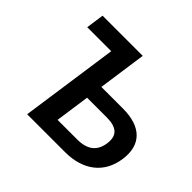

<svg xmlns="http://www.w3.org/2000/svg" viewBox="-167 -921 1122 1122"><g transform="rotate(45 394.0 -359.5)"><path d="M497.6 0C645.5 0 745.1 -74.7 764.2 -210.4C783.7 -346.2 705.6 -419.4 557.6 -419.4H378.4L420.9 -718.8H88.9L73.2 -607.9H271.5L184.6 0ZM363.8 -315.9H526.9C610.8 -315.9 645.5 -281.7 635.3 -210.4C625 -138.7 579.6 -102.5 496.1 -102.5H333.5Z"/></g></svg>

Font: Winston SemiBold
Style: Italic
Weight: 600
Italic angle: -8.13011°
Designer: Vernon Adams, Kim Jin-seong, David Berlow, Cristiano Sobral
Foundry: The Winston Project Authors
Version: Version 3.004